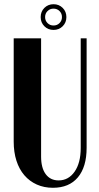

<svg xmlns="http://www.w3.org/2000/svg" viewBox="-20 -881 471 911"><path d="M175 -699V-138Q175 -84 197 -54.5Q219 -25 258 -25Q305 -25 334 -66.5Q363 -108 363 -179V-699H391V-180Q391 -89 349.5 -39.5Q308 10 231 10Q189 10 154.5 -5.5Q120 -21 95.5 -49.5Q71 -78 58 -118.5Q45 -159 45 -209V-699ZM173 -800Q173 -826 190.5 -843.5Q208 -861 234 -861Q260 -861 277.5 -843.5Q295 -826 295 -800Q295 -774 277.5 -756.5Q260 -739 234 -739Q208 -739 190.5 -756.5Q173 -774 173 -800ZM194 -800Q194 -783 205.5 -771.5Q217 -760 234 -760Q251 -760 262.5 -771.5Q274 -783 274 -800Q274 -817 262.5 -828.5Q251 -840 234 -840Q217 -840 205.5 -828.5Q194 -817 194 -800Z"/></svg>

Font: Moniqa Black Heading
Style: Regular
Weight: 900
Designer: Rajesh Rajput
Foundry: Rajesh Rajput
Version: Version 1.000